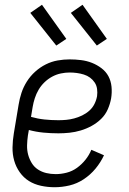

<svg xmlns="http://www.w3.org/2000/svg" viewBox="-20 -777 540 805"><path d="M209 8Q180 8 152 2Q124 -4 101.5 -18Q79 -32 63 -54.5Q47 -77 39.5 -103.5Q32 -130 32.5 -159Q33 -188 38 -218L58 -338Q62 -363 70 -387.5Q78 -412 92.5 -435Q107 -458 127.5 -476.5Q148 -495 172 -507Q196 -519 221.5 -523.5Q247 -528 272 -528Q296 -528 320 -525Q344 -522 365.5 -513.5Q387 -505 405.5 -491Q424 -477 434.5 -457.5Q445 -438 447.5 -414Q450 -390 446 -365Q442 -342 432 -319Q422 -296 404 -278.5Q386 -261 364 -249Q342 -237 318.5 -230Q295 -223 271.5 -220.5Q248 -218 225 -218Q193 -218 162 -221Q131 -224 101 -232L97 -209Q94 -188 93.5 -167.5Q93 -147 98 -128.5Q103 -110 113 -93.5Q123 -77 139 -66.5Q155 -56 174 -51.5Q193 -47 214 -47Q236 -47 259.5 -53Q283 -59 303 -73.5Q323 -88 338.5 -107.5Q354 -127 363 -149L416 -126Q402 -96 380.5 -70Q359 -44 331 -25.5Q303 -7 271.5 0.5Q240 8 209 8ZM225 -273Q241 -273 257.5 -274.5Q274 -276 291 -280.5Q308 -285 324.5 -293Q341 -301 354.5 -313Q368 -325 376 -341Q384 -357 387 -374Q389 -389 387 -404Q385 -419 377 -431Q369 -443 357.5 -451.5Q346 -460 331.5 -464.5Q317 -469 302 -471Q287 -473 272 -473Q254 -473 235 -469Q216 -465 198.5 -455.5Q181 -446 166.5 -432Q152 -418 142 -401Q132 -384 126 -365.5Q120 -347 117 -329L110 -287Q138 -279 166.5 -276Q195 -273 225 -273ZM386 -586 277 -723 326 -757 428 -614ZM216 -586 107 -723 156 -757 258 -614Z"/></svg>

Font: Iosevka Light
Style: Italic
Weight: 300
Italic angle: -9°
Monospace: yes
Designer: Belleve Invis
Foundry: Belleve Invis
Version: Version 32.5.0; ttfautohint (v1.8.4)